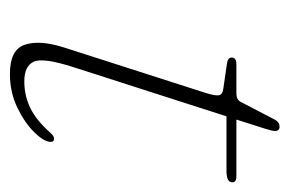

<svg xmlns="http://www.w3.org/2000/svg" viewBox="-118 -458 584 387"><g transform="rotate(90 173.5 -264.0)"><path d="M159 -422.5 107.5 -430Q95.5 -431.5 95.5 -439.5Q95.5 -449 109 -449H168Q180 -449 184.5 -457L221 -527Q226 -536 235 -536Q243.5 -536 243.5 -526.5Q243.5 -521.5 238.5 -505.5L220.5 -449H335Q347 -449 347 -440.5Q347 -429 323.5 -429H214L115 -121Q95 -59 104 -40.2Q113 -21.5 143.5 -21.5Q172 -21.5 197 -33.5Q222 -45.5 248 -75Q254 -81.5 259 -81.5Q265.5 -81.5 265.5 -75Q265.5 -61.5 246.5 -42Q227.5 -22.5 196.5 -7.5Q165.5 7.5 128.5 7.5Q80 7.5 69.8 -22Q59.5 -51.5 75 -101L166.5 -386Q173 -406.5 171.5 -413.8Q170 -421 159 -422.5Z"/></g></svg>

Font: Fraunces 9pt Thin
Style: Italic
Weight: 100
Italic angle: -16°
Version: Version 1.000;[b76b70a41]